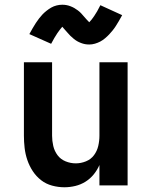

<svg xmlns="http://www.w3.org/2000/svg" viewBox="-20 -783 640 811"><path d="M252 8Q226 8 200 1Q174 -6 153.5 -22Q133 -38 118.5 -60Q104 -82 95.5 -107Q87 -132 84 -158Q81 -184 81 -210V-520H200V-210Q200 -188 205 -166.5Q210 -145 223 -127.5Q236 -110 257 -101.5Q278 -93 300 -93Q322 -93 343 -101.5Q364 -110 377 -127.5Q390 -145 395 -166.5Q400 -188 400 -210V-520H519V0H400V-86Q391 -65 376 -46.5Q361 -28 341 -15.5Q321 -3 298 2.5Q275 8 252 8ZM357 -595Q348 -595 339.5 -596.5Q331 -598 322 -601.5Q313 -605 306 -609Q299 -613 291 -619.5Q283 -626 277 -632Q271 -638 266 -644Q261 -650 254 -657.5Q247 -665 243 -670Q237 -663 232.5 -657Q228 -651 222 -642.5Q216 -634 209.5 -622.5Q203 -611 196 -598L104 -639Q111 -652 118 -664Q125 -676 131.5 -686Q138 -696 145 -705Q152 -714 159 -721.5Q166 -729 176 -737Q186 -745 196.5 -751Q207 -757 219 -760Q231 -763 243 -763Q252 -763 260.5 -761.5Q269 -760 278 -756.5Q287 -753 294 -749Q301 -745 309 -739Q317 -733 323 -726.5Q329 -720 334 -714Q339 -708 345.5 -701Q352 -694 357 -689Q363 -695 367.5 -701Q372 -707 378 -715.5Q384 -724 390.5 -735.5Q397 -747 404 -761L496 -719Q489 -706 482 -694Q475 -682 468.5 -672Q462 -662 455 -653.5Q448 -645 441 -637.5Q434 -630 424 -621.5Q414 -613 403.5 -607.5Q393 -602 381 -598.5Q369 -595 357 -595Z"/></svg>

Font: Zed Sans Extended
Style: Bold
Weight: 700
Width: 7
Designer: Belleve Invis
Foundry: Belleve Invis
Version: Version 1.0.0; ttfautohint (v1.8.4)